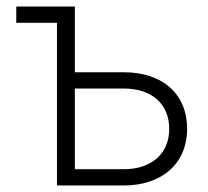

<svg xmlns="http://www.w3.org/2000/svg" viewBox="-20 -570 640 590"><path d="M155 0H360C478 0 555 -68 555 -174C555 -281 480 -348 360 -348H210V-550H30V-500H155ZM210 -50V-298H360C446 -298 500 -251 500 -174C500 -98 446 -50 360 -50Z"/></svg>

Font: JetBrains Mono Thin
Style: Regular
Weight: 100
Monospace: yes
Designer: Philipp Nurullin, Konstantin Bulenkov
Foundry: JetBrains
Version: Version 2.305